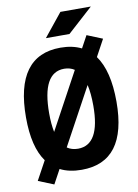

<svg xmlns="http://www.w3.org/2000/svg" viewBox="-103 -973 792 1104"><g transform="rotate(-10 293.0 -420.5)"><path d="M122.6 65.4 167.5 -17.1C202.6 1 244.6 9.8 293 9.8C468.3 9.8 557.1 -106.4 557.1 -341.8C557.1 -462.4 534.7 -552.7 490.7 -613.3L543.9 -711.4L453.6 -748L415 -677.2C380.9 -694.3 339.8 -703.1 293 -703.1C117.7 -703.1 28.8 -583 28.8 -341.8C28.8 -226.6 49.8 -140.1 92.3 -81.5L32.2 28.8ZM293 -113.3C268.6 -113.3 247.1 -119.6 229.5 -131.8L410.2 -464.4C418 -431.2 421.9 -390.1 421.9 -341.8C421.9 -189 378.9 -113.3 293 -113.3ZM173.8 -232.4C167.5 -263.2 164.1 -299.3 164.1 -341.8C164.1 -501 207 -580.1 293 -580.1C315.9 -580.1 336.4 -574.2 353 -563ZM220.7 -771.5H358.4L506.8 -905.8H329.1Z"/></g></svg>

Font: CaskaydiaCove Nerd Font
Style: Bold
Weight: 700
Designer: Aaron Bell
Foundry: Saja Typeworks
Version: Version 2111.1;Nerd Fonts 2.3.0